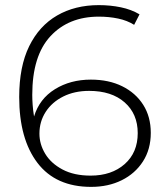

<svg xmlns="http://www.w3.org/2000/svg" viewBox="-20 -725 642 750"><path d="M336 5Q198 5 126.5 -88.5Q55 -182 55 -346Q55 -465 94 -544.5Q133 -624 203 -664.5Q273 -705 366 -705Q411 -705 452 -696.5Q493 -688 525 -669L504 -628Q477 -645 441.5 -652.5Q406 -660 366 -660Q248 -660 177 -583.5Q106 -507 106 -354Q106 -338 107.5 -316Q109 -294 113 -270Q134 -339 194.5 -376.5Q255 -414 335 -414Q405 -414 457.5 -388Q510 -362 539.5 -315.5Q569 -269 569 -206Q569 -142 538.5 -94.5Q508 -47 455.5 -21Q403 5 336 5ZM334 -39Q416 -39 467 -84Q518 -129 518 -205Q518 -280 467 -325Q416 -370 328 -370Q271 -370 227 -348Q183 -326 158.5 -288Q134 -250 134 -203Q134 -162 156.5 -124.5Q179 -87 224 -63Q269 -39 334 -39Z"/></svg>

Font: Montserrat Light
Style: Regular
Weight: 300
Designer: Julieta Ulanovsky
Foundry: Julieta Ulanovsky
Version: Version 9.000; ttfautohint (v1.8.4.7-5d5b)